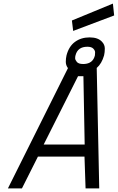

<svg xmlns="http://www.w3.org/2000/svg" viewBox="-20 -1048 655 1068"><path d="M358 -669Q346 -685 346 -704Q346 -723 350 -740Q363 -790 397 -815Q431 -840 478.5 -840Q526 -840 548 -815Q563 -799 563 -778Q563 -757 559 -740Q546 -694 518 -670L532 0H456L450 -177H191L102 0H24ZM414 -624 223 -244H451L444 -624ZM387 -876 380 -934 608 -1028 615 -962ZM400 -740Q398 -733 398 -724Q398 -715 407.5 -703.5Q417 -692 442 -692H447Q497 -694 508 -740Q509 -747 509 -757Q509 -767 499 -777.5Q489 -788 466 -788Q412 -788 400 -740Z"/></svg>

Font: TitilliumWebItalic
Style: Italic
Weight: 400
Italic angle: -13°
Version: Version 1.001;PS 57.000;hotconv 1.0.70;makeotf.lib2.5.55311